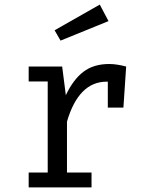

<svg xmlns="http://www.w3.org/2000/svg" viewBox="-20 -817 640 837"><path d="M530 -527 518 -348H450V-461H445Q323 -461 272 -287V-65H379V0H105V-65H188V-462H105V-527H251L267 -402Q299 -470 343.5 -504Q388 -538 456 -538Q488 -538 530 -527ZM453 -725 244 -640 218 -685 415 -797Z"/></svg>

Font: Fira Mono
Style: Regular
Weight: 400
Designer: Carrois Corporate & Edenspiekermann AG
Foundry: Carrois Corporate GbR & Edenspiekermann AG
Version: Version 3.206